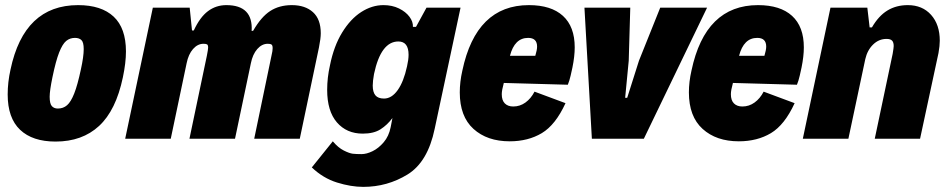

<svg xmlns="http://www.w3.org/2000/svg" viewBox="-20 -542 3707 750"><path d="M10 -173Q10 -221 21 -270Q74 -522 285 -522Q376 -522 424 -477Q472 -432 472 -341Q472 -297 460 -240Q433 -111 367 -50Q301 11 197 11Q107 11 58.5 -35Q10 -81 10 -173ZM296 -271Q307 -321 307 -350Q307 -377 298 -385.5Q289 -394 273 -394Q253 -394 238.5 -382Q224 -370 211 -337Q198 -304 185 -241Q174 -188 174 -164Q174 -137 182.5 -127.5Q191 -118 206 -118Q227 -118 242 -131Q257 -144 270 -177Q283 -210 296 -271Z M577 -512H721L730 -423H737Q761 -475 792.5 -498.5Q824 -522 864 -522Q969 -522 963 -421L969 -422Q1000 -476 1035.5 -499Q1071 -522 1120 -522Q1172 -522 1202.5 -494.5Q1233 -467 1233 -412Q1233 -392 1226 -357L1151 0H973L1041 -327Q1045 -343 1045 -354Q1045 -365 1040.5 -368Q1036 -371 1026 -371Q1003 -371 985 -350.5Q967 -330 960 -295L898 0H720L788 -324Q793 -349 793 -356Q793 -366 789 -368.5Q785 -371 775 -371Q752 -371 734 -350.5Q716 -330 709 -295L647 0H469Z M1779 -512 1678 -39Q1651 91 1572 139.5Q1493 188 1399 188Q1351 188 1296.5 171Q1242 154 1198 112L1280 10Q1301 35 1323 46Q1345 57 1358 58.5Q1371 60 1392 60Q1412 60 1435.5 48.5Q1459 37 1479 13.5Q1499 -10 1506 -45L1513 -81Q1493 -54 1466.5 -37Q1440 -20 1397 -20Q1334 -20 1296 -64Q1258 -108 1258 -191Q1258 -239 1269 -287Q1284 -362 1316.5 -415Q1349 -468 1391 -495Q1433 -522 1478 -522Q1512 -522 1538.5 -509Q1565 -496 1579.5 -476.5Q1594 -457 1593 -437H1605L1646 -512ZM1576 -328Q1576 -380 1536 -380Q1468 -380 1441 -253Q1436 -225 1436 -208Q1436 -182 1446.5 -169.5Q1457 -157 1480 -157Q1510 -157 1533.5 -190Q1557 -223 1570 -283Q1576 -309 1576 -328Z M2225 -357Q2225 -322 2216 -278Q2214 -268 2209 -246.5Q2204 -225 2198 -211L1948 -218Q1940 -189 1940 -174Q1940 -150 1952 -138Q1964 -126 1985 -126Q2011 -126 2032.5 -141.5Q2054 -157 2068 -184L2189 -139Q2150 -54 2096.5 -22Q2043 10 1971 10Q1883 10 1829.5 -38.5Q1776 -87 1776 -181Q1776 -222 1786 -266Q1840 -522 2046 -522Q2133 -522 2179 -480Q2225 -438 2225 -357ZM1972 -324H2071Q2078 -347 2078 -360Q2078 -394 2043 -394Q1990 -394 1972 -324Z M2263 -512H2442L2436 -305L2422 -160H2430L2476 -305L2559 -512H2742L2495 0H2292Z M3120 -357Q3120 -322 3111 -278Q3109 -268 3104 -246.5Q3099 -225 3093 -211L2843 -218Q2835 -189 2835 -174Q2835 -150 2847 -138Q2859 -126 2880 -126Q2906 -126 2927.5 -141.5Q2949 -157 2963 -184L3084 -139Q3045 -54 2991.5 -22Q2938 10 2866 10Q2778 10 2724.5 -38.5Q2671 -87 2671 -181Q2671 -222 2681 -266Q2735 -522 2941 -522Q3028 -522 3074 -480Q3120 -438 3120 -357ZM2867 -324H2966Q2973 -347 2973 -360Q2973 -394 2938 -394Q2885 -394 2867 -324Z M3224 -512H3368L3377 -435H3386Q3412 -480 3446.5 -501Q3481 -522 3526 -522Q3583 -522 3617 -484Q3651 -446 3651 -383Q3651 -363 3646 -335L3574 0H3397L3467 -332Q3471 -356 3471 -362Q3471 -377 3464.5 -383.5Q3458 -390 3443 -390Q3413 -390 3390.5 -368Q3368 -346 3360 -311L3294 0H3116Z"/></svg>

Font: Decalotype Black Italic
Style: Regular
Weight: 900
Italic angle: -12°
Designer: Alfredo Marco Pradil
Foundry: Alfredo Marco Pradil
Version: Version 1.0